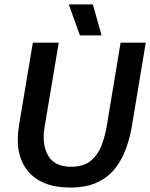

<svg xmlns="http://www.w3.org/2000/svg" viewBox="-20 -845 686 877"><path d="M300.8 11.7Q169.2 11.7 106.7 -64.6Q44.2 -140.8 67.5 -276.7L130 -650H248.3L183.3 -262.5Q170.8 -185 200 -134.2Q229.2 -83.3 305 -83.3Q362.5 -83.3 395.4 -111.3Q428.3 -139.2 444.2 -181.7Q460 -224.2 467.5 -268.3L530.8 -650H645.8L581.7 -265Q573.3 -215.8 555.8 -167.1Q538.3 -118.3 507.1 -77.5Q475.8 -36.7 425.4 -12.5Q375 11.7 300.8 11.7ZM345 -683.3 295.8 -820V-825H404.2L442.5 -688.3V-683.3Z"/></svg>

Font: Familjen Grotesk GF Medium
Style: Italic
Weight: 500
Designer: Anders Wikstroem, Jonas Baeckman, Matilda Gysing, Kristian Moeller
Foundry: Familjen STHML AB
Version: Version 2.000; Beta; Release 4; Build 6